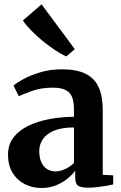

<svg xmlns="http://www.w3.org/2000/svg" viewBox="-20 -880 574 910"><path d="M176.5 11Q133 11 97 -7.5Q61 -26 39.5 -61.2Q18 -96.5 18 -147Q18 -194.5 43.8 -228.2Q69.5 -262 113.8 -283.5Q158 -305 214 -315.5Q270 -326 330.5 -326.5V-363Q330.5 -397 321.8 -419.5Q313 -442 291.2 -453.2Q269.5 -464.5 230.5 -464.5Q176 -464.5 134.5 -449.8Q93 -435 69 -424L44 -474.5Q58 -487 90.8 -505Q123.5 -523 170.5 -537.2Q217.5 -551.5 273.5 -551.5Q343 -551.5 385.5 -530.5Q428 -509.5 447.5 -466.8Q467 -424 467 -357.5V-51.5L516.5 -49V-6Q505.5 -3 485.2 0.5Q465 4 441.8 6.8Q418.5 9.5 397.5 9.5Q364.5 9.5 350.5 0.2Q336.5 -9 336.5 -39V-71Q325.5 -55 303 -35.8Q280.5 -16.5 248.5 -2.8Q216.5 11 176.5 11ZM243.5 -67.5Q264.5 -67.5 289 -78.8Q313.5 -90 330.5 -108V-276Q273.5 -276 237 -261Q200.5 -246 183.2 -220.5Q166 -195 166 -163.5Q166 -133 175.8 -111.5Q185.5 -90 203 -78.8Q220.5 -67.5 243.5 -67.5ZM294 -613Q272 -622 242.8 -641.2Q213.5 -660.5 183.2 -685.2Q153 -710 127.8 -735.8Q102.5 -761.5 88.5 -783L177 -859.5L334.5 -647L295 -613Z"/></svg>

Font: Merriweather 60pt
Style: Bold
Weight: 700
Version: Version 2.100